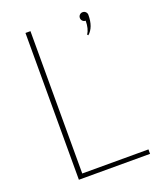

<svg xmlns="http://www.w3.org/2000/svg" viewBox="-150 -920 849 1014"><g transform="rotate(-20 274.5 -412.5)"><path d="M461 -801Q461 -732 424 -700L419 -705Q437 -732 437 -777Q427 -777 420 -784Q413 -791 413 -801Q413 -811 420 -818Q427 -825 437 -825Q447 -825 454 -818Q461 -811 461 -801ZM116 -825H144V-25H516V0H116Z"/></g></svg>

Font: Spartan MB
Style: Regular
Weight: 250
Designer: Matt Bailey
Foundry: Matt Bailey
Version: Version 1.000